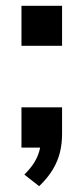

<svg xmlns="http://www.w3.org/2000/svg" viewBox="-20 -509 288 662"><path d="M115 133 64 93Q86 71 98 51.5Q110 32 115.5 12Q121 -8 121 -29L153 0H54V-139H194V-47Q194 -13 186.5 17Q179 47 162 75.5Q145 104 115 133ZM54 -351V-489H194V-351Z"/></svg>

Font: NunitoSans3
Style: Bold
Weight: 700
Designer: Vernon Adams
Foundry: Vernon Adams
Version: Version 3.101;gftools[0.9.27]